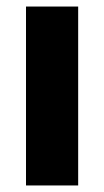

<svg xmlns="http://www.w3.org/2000/svg" viewBox="-20 -567 318 587"><path d="M59.5 0V-547H219V0Z"/></svg>

Font: Encode Sans
Style: Bold
Weight: 700
Designer: Multiple Designers
Foundry: Impallari Type
Version: Version 3.002; ttfautohint (v1.8.3) -l 8 -r 50 -G 200 -x 14 